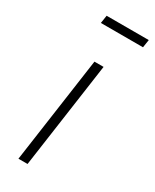

<svg xmlns="http://www.w3.org/2000/svg" viewBox="-187 -769 664 821"><g transform="rotate(30 144.5 -359.0)"><path d="M179 -522 105 0H60L134 -522ZM283 -679H75L81 -718H289Z"/></g></svg>

Font: Fira Sans Condensed ExtraLight
Style: Italic
Weight: 275
Width: 3
Italic angle: -8°
Designer: Carrois Corporate & Edenspiekermann AG
Foundry: Carrois Corporate GbR & Edenspiekermann AG
Version: Version 4.203